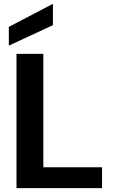

<svg xmlns="http://www.w3.org/2000/svg" viewBox="-20 -981 598 1001"><path d="M66 0V-700H206V-109H512V0ZM26 -743V-841L256 -961V-850Z"/></svg>

Font: DM Sans 24pt ExtraBold
Style: Regular
Weight: 800
Designer: Colophon Foundry, Jonny Pinhorn
Foundry: Colophon Foundry
Version: Version 4.004;gftools[0.9.30]